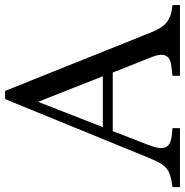

<svg xmlns="http://www.w3.org/2000/svg" viewBox="-18 -740 745 774"><g transform="rotate(-90 355.0 -352.5)"><path d="M-12 0H226V-30L197 -33C146 -38 133 -63 158 -127L214 -271H450L512 -115C532 -65 520 -40 478 -35L437 -30V0H722V-30C658 -36 634 -60 610 -121L376 -705H343L110 -135C76 -51 64 -41 -12 -30ZM230 -311 332 -572 435 -311Z"/></g></svg>

Font: Hedvig Letters Serif 24pt
Style: Regular
Weight: 400
Designer: Alexander Örn & Tor Weibull
Foundry: Kanon Foundry
Version: Version 1.000